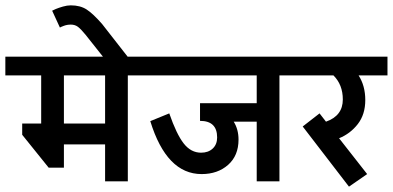

<svg xmlns="http://www.w3.org/2000/svg" viewBox="-44 -678 1469 718"><path d="M434 -396V0H349V-138H195V-51H138L39 -174V-216H110V-396H-24V-466H523V-396ZM195 -396V-216H349V-396Z M276 -548Q258 -570 247 -578Q236 -586 221 -586Q207 -586 195 -581.5Q183 -577 180 -575L151 -638Q154 -640 165 -644.5Q176 -649 191.5 -653.5Q207 -658 221 -658Q256 -658 280 -642.5Q304 -627 338 -588L456 -437H364Z M1001 -396V0H916V-223H830Q848 -194 848 -156Q848 -96 809 -61.5Q770 -27 710 -27Q579 -27 518 -225L589 -254Q616 -176 643 -141.5Q670 -107 708 -107Q735 -107 751.5 -122.5Q768 -138 768 -164Q768 -226 704 -226V-292H916V-396H475V-466H1090V-396Z M1297 -396Q1322 -357 1322 -304Q1322 -250 1294 -214Q1266 -178 1224 -161L1329 -27L1261 20L1088 -205L1151 -254L1175 -223Q1238 -245 1238 -306Q1238 -361 1203 -396H1042V-466H1405V-396Z"/></svg>

Font: Cambay Devanagari
Style: Regular
Weight: 700
Designer: Pooja Saxena
Foundry: Pooja Saxena
Version: Version 1.095;PS 001.095;hotconv 1.0.70;makeotf.lib2.5.58329